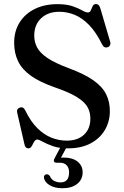

<svg xmlns="http://www.w3.org/2000/svg" viewBox="-20 -734 627 970"><path d="M292.5 -3.5H323.5L284 70L265.5 64.5Q273.5 63.5 282 62.8Q290.5 62 302 62Q346.5 62 372 82.5Q397.5 103 397.5 136.5Q397.5 173 370 195Q342.5 217 295.5 217Q256 217 230.2 201.2Q204.5 185.5 202 162.5Q201.5 155.5 205.5 151.2Q209.5 147 215 146.5Q220.5 146 224.8 148.8Q229 151.5 232 155.5Q239 172.5 253.8 180Q268.5 187.5 286 187.5Q329 187.5 329 136.5Q329 114.5 317 101.2Q305 88 281.5 88H265Q255.5 88 253 82Q250.5 76 254.5 68ZM323 15.5Q278.5 15.5 247 4.2Q215.5 -7 196 -18Q176.5 -29 168.5 -29Q160.5 -29 155.5 -22.2Q150.5 -15.5 146.2 -6.5Q142 2.5 137 9Q132 15.5 123.5 15.5Q116 15.5 111 10.8Q106 6 103.5 -5L66.5 -166.5Q64.5 -175 68 -181.2Q71.5 -187.5 80 -190.5Q89 -193.5 95.8 -190Q102.5 -186.5 107.5 -176.5Q134.5 -120.5 168.2 -87Q202 -53.5 239.8 -38.5Q277.5 -23.5 317 -23.5Q373 -23.5 404.8 -53.8Q436.5 -84 436.5 -134Q437 -165 423 -191.5Q409 -218 370.2 -242.5Q331.5 -267 257.5 -292.5Q182.5 -318.5 137.2 -350.5Q92 -382.5 71.8 -423.8Q51.5 -465 51.5 -518Q51.5 -576.5 79 -620.5Q106.5 -664.5 155.8 -688.8Q205 -713 270 -713Q317 -713 347 -702.5Q377 -692 395 -681.5Q413 -671 424 -671Q434.5 -671 438.8 -681.5Q443 -692 448 -702.8Q453 -713.5 465 -713.5Q473 -713.5 478.2 -708.5Q483.5 -703.5 487.5 -690L536.5 -523.5Q539.5 -514 536 -506Q532.5 -498 524 -495.5Q515 -492.5 508 -496Q501 -499.5 496.5 -508.5Q466 -570.5 431 -606.8Q396 -643 358 -658.8Q320 -674.5 279.5 -674.5Q222 -674.5 187.5 -641.5Q153 -608.5 153 -554Q153 -522 167.5 -494.2Q182 -466.5 219.8 -441Q257.5 -415.5 327.5 -389.5Q405.5 -360.5 451 -328.8Q496.5 -297 516 -258.2Q535.5 -219.5 535 -170.5Q534.5 -119.5 509.8 -77.2Q485 -35 438 -9.8Q391 15.5 323 15.5Z"/></svg>

Font: Fraunces 28pt
Style: Regular
Weight: 400
Version: Version 1.000;[b76b70a41]